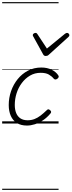

<svg xmlns="http://www.w3.org/2000/svg" viewBox="-20 -1145 663 1780"><path d="M230 19Q174 19 136.5 -4.5Q99 -28 80 -71Q61 -114 61 -171Q61 -238 82.5 -300Q104 -362 144 -411.5Q184 -461 239.5 -490Q295 -519 363 -519Q418 -519 459 -498.5Q500 -478 520 -447Q526 -438 524 -431Q522 -424 512 -415Q502 -408 493.5 -408Q485 -408 478 -416Q459 -439 431.5 -454.5Q404 -470 357 -470Q302 -470 258 -444Q214 -418 182 -375Q150 -332 133.5 -279.5Q117 -227 117 -172Q117 -129 130 -97Q143 -65 169.5 -47.5Q196 -30 236 -30Q270 -30 299 -41Q328 -52 356 -73.5Q384 -95 414 -124Q422 -133 430.5 -131Q439 -129 445 -123Q453 -116 454 -108.5Q455 -101 447 -92Q415 -54 378 -29.5Q341 -5 303 7Q265 19 230 19ZM601 -840Q610 -840 616.5 -833.5Q623 -827 623 -819Q623 -813 620.5 -809.5Q618 -806 614 -802L434 -639Q426 -631 419 -628.5Q412 -626 404 -626Q397 -626 391 -629Q385 -632 380 -641L290 -804Q287 -808 285.5 -812Q284 -816 284 -820Q284 -829 293 -834.5Q302 -840 309 -840Q315 -840 319 -837.5Q323 -835 326 -830L415 -695L580 -830Q587 -835 591.5 -837.5Q596 -840 601 -840ZM0 605H523V615H0ZM0 -20H523V0H0ZM0 -505H523V-500H0ZM0 -1125H523V-1115H0Z"/></svg>

Font: Playwrite CU Guides
Style: Regular
Weight: 400
Designer: Veronika Burian, José Scaglione
Foundry: TypeTogether
Version: Version 1.003